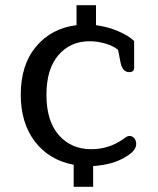

<svg xmlns="http://www.w3.org/2000/svg" viewBox="-20 -657 609 740"><path d="M264 -22Q169 -40 114.5 -111.5Q60 -183 60 -292Q60 -407 119 -477.5Q178 -548 275 -560V-637H350V-560Q395 -554 435 -537Q475 -520 497 -499V-396Q497 -379 478 -379Q453 -379 445 -414L435 -465Q417 -480 386.5 -489Q356 -498 325 -498Q251 -498 205 -444.5Q159 -391 159 -291Q159 -191 206.5 -136.5Q254 -82 331 -82Q400 -82 455 -121Q458 -123 465 -128Q472 -133 479 -133Q490 -133 497.5 -124Q505 -115 505 -102Q505 -77 467 -54Q417 -22 339 -17V63H264Z"/></svg>

Font: Maitree Medium
Style: Regular
Weight: 500
Designer: CadsonDemak Team
Foundry: CadsonDemak
Version: Version 1.000